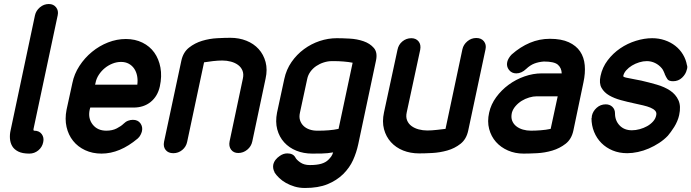

<svg xmlns="http://www.w3.org/2000/svg" viewBox="-20 -754 3439 955"><path d="M150 -104Q175 -104 187.5 -87Q200 -70 195 -47Q190 -22 170.5 -6Q151 10 126 10Q91 10 70.5 -0.5Q50 -11 40.5 -27.5Q31 -44 29.5 -65Q28 -86 33 -107L154 -678Q159 -701 178.5 -717.5Q198 -734 223 -734Q246 -734 259 -717.5Q272 -701 267 -678L147 -114Q145 -104 150 -104Z M453 -333H663Q666 -356 662 -376.5Q658 -397 647.5 -412.5Q637 -428 620.5 -437Q604 -446 582 -446Q560 -446 539 -437.5Q518 -429 501 -415Q484 -401 471.5 -382Q459 -363 455 -341ZM594 -138Q605 -149 617 -153.5Q629 -158 641 -158Q666 -158 678.5 -140.5Q691 -123 686 -101Q684 -93 679 -83Q674 -73 665 -65Q576 10 485 10Q440 10 403.5 -7Q367 -24 343.5 -53.5Q320 -83 311 -122.5Q302 -162 311 -208L340 -341Q349 -386 375 -426Q401 -466 437.5 -496Q474 -526 517.5 -543Q561 -560 606 -560Q652 -560 688.5 -542Q725 -524 747.5 -492.5Q770 -461 778 -418Q786 -375 775 -324Q764 -275 729.5 -247Q695 -219 644 -219H429L426 -208Q417 -165 441 -134.5Q465 -104 509 -104Q539 -104 561 -115.5Q583 -127 594 -138Z M911 -49Q906 -24 886.5 -8Q867 8 842 8Q817 8 804 -8Q791 -24 796 -49L882 -452Q891 -494 920 -517Q949 -540 985.5 -551Q1022 -562 1060.5 -564Q1099 -566 1126 -566Q1169 -566 1205.5 -551.5Q1242 -537 1266.5 -510Q1291 -483 1301 -445.5Q1311 -408 1301 -363L1235 -51Q1230 -26 1210 -9.5Q1190 7 1165 7Q1142 7 1129.5 -9.5Q1117 -26 1122 -51L1188 -363Q1193 -386 1186 -403Q1179 -420 1164 -431Q1149 -442 1128.5 -447.5Q1108 -453 1086 -453Q1065 -453 1038.5 -450Q1012 -447 995 -444Z M1734 -442Q1714 -446 1689 -448Q1664 -450 1643 -450H1631Q1611 -450 1590.5 -443.5Q1570 -437 1553 -425.5Q1536 -414 1524 -397.5Q1512 -381 1508 -361L1472 -194Q1467 -172 1472.5 -155.5Q1478 -139 1490 -127.5Q1502 -116 1519.5 -110Q1537 -104 1557 -104H1567Q1589 -104 1615 -106Q1641 -108 1664 -113ZM1762 -37Q1753 5 1736 42.5Q1719 80 1687 112Q1654 144 1608.5 162.5Q1563 181 1497 181Q1469 181 1445.5 174Q1422 167 1402.5 156Q1383 145 1368.5 131Q1354 117 1345 103H1346Q1336 85 1339 66Q1342 52 1350.5 41Q1359 30 1371 22Q1389 9 1409 9Q1438 9 1449 29Q1454 40 1473 53.5Q1492 67 1521 67Q1556 67 1578 60.5Q1600 54 1613 41Q1621 33 1627 25Q1633 17 1637 4Q1609 9 1581.5 9.5Q1554 10 1533 10Q1490 10 1454 -4.5Q1418 -19 1393.5 -46Q1369 -73 1359 -110.5Q1349 -148 1358 -194L1394 -361Q1404 -408 1430 -445.5Q1456 -483 1492 -509.5Q1528 -536 1570 -550Q1612 -564 1655 -564Q1682 -564 1719 -562Q1756 -560 1788 -549Q1820 -538 1839.5 -515.5Q1859 -493 1850 -452Z M2280 -509Q2285 -532 2304.5 -548.5Q2324 -565 2349 -565Q2374 -565 2387 -548.5Q2400 -532 2395 -509L2309 -105Q2300 -62 2271 -39Q2242 -16 2205 -5.5Q2168 5 2130 7Q2092 9 2065 9Q2021 9 1985 -5.5Q1949 -20 1924.5 -47Q1900 -74 1890 -111.5Q1880 -149 1890 -195L1957 -506Q1962 -532 1981.5 -548Q2001 -564 2026 -564Q2049 -564 2062 -548Q2075 -532 2070 -506L2003 -195Q1998 -172 2005 -155Q2012 -138 2027 -127Q2042 -116 2062.5 -110.5Q2083 -105 2105 -105Q2127 -105 2153 -108Q2179 -111 2196 -113Z M2774 -389Q2773 -416 2755 -432Q2737 -448 2685 -448Q2659 -446 2638 -438Q2617 -430 2597 -411Q2574 -389 2548 -389Q2525 -389 2511.5 -406.5Q2498 -424 2503 -446Q2505 -455 2511 -465Q2517 -475 2525 -483Q2568 -521 2615.5 -541Q2663 -561 2715 -561Q2772 -561 2809 -544Q2846 -527 2865.5 -498Q2885 -469 2888.5 -429.5Q2892 -390 2882 -344L2832 -105Q2823 -62 2793.5 -39Q2764 -16 2727 -5Q2690 6 2651 8Q2612 10 2584 10Q2542 10 2506.5 -5.5Q2471 -21 2447 -48Q2423 -75 2413 -112.5Q2403 -150 2413 -194Q2422 -235 2448 -270.5Q2474 -306 2510 -332.5Q2546 -359 2589 -374Q2632 -389 2674 -389ZM2754 -275H2650Q2632 -275 2612 -269Q2592 -263 2575 -252.5Q2558 -242 2544.5 -226.5Q2531 -211 2526 -193Q2521 -170 2527.5 -153.5Q2534 -137 2548 -126Q2562 -115 2581 -109.5Q2600 -104 2621 -104Q2642 -104 2669 -106Q2696 -108 2719 -113Z M3397 -430Q3399 -425 3398.5 -418.5Q3398 -412 3396 -407Q3391 -385 3372.5 -367.5Q3354 -350 3328 -350Q3307 -350 3300 -360Q3293 -370 3286 -386L3287 -385Q3284 -392 3280.5 -400Q3277 -408 3272 -414Q3258 -431 3238.5 -440.5Q3219 -450 3197 -450Q3179 -450 3159.5 -444Q3140 -438 3123.5 -428Q3107 -418 3095 -404.5Q3083 -391 3080 -376Q3079 -371 3096 -367.5Q3113 -364 3139 -359Q3147 -357 3154.5 -356Q3162 -355 3170 -353Q3209 -344 3247 -333Q3285 -322 3313 -303.5Q3341 -285 3354.5 -255.5Q3368 -226 3358 -181Q3355 -167 3348.5 -151.5Q3342 -136 3333.5 -122.5Q3325 -109 3316.5 -97.5Q3308 -86 3302 -79Q3283 -59 3258.5 -43Q3234 -27 3207.5 -15.5Q3181 -4 3153 2Q3125 8 3100 8Q3060 8 3027.5 -5.5Q2995 -19 2971.5 -42.5Q2948 -66 2935 -98Q2922 -130 2922 -167L2923 -166Q2923 -175 2924 -178Q2929 -201 2948 -218Q2967 -235 2993 -235Q3013 -235 3026 -222.5Q3039 -210 3039 -190Q3039 -154 3062 -130Q3085 -106 3123 -106Q3142 -106 3162 -111.5Q3182 -117 3199 -126.5Q3216 -136 3228.5 -150Q3241 -164 3244 -181Q3247 -194 3239 -203Q3231 -212 3215.5 -218.5Q3200 -225 3178.5 -230Q3157 -235 3134 -240Q3101 -247 3068 -256Q3035 -265 3010 -279.5Q2985 -294 2972 -317Q2959 -340 2967 -376Q2976 -419 3002.5 -454Q3029 -489 3065 -513.5Q3101 -538 3143 -551Q3185 -564 3224 -564Q3257 -564 3286.5 -554Q3316 -544 3339 -526Q3362 -508 3377 -483Q3392 -458 3397 -429Z"/></svg>

Font: VDS
Style: Bold Italic
Weight: 700
Designer: artmaker
Foundry: artmaker
Version: Version 1.000 2009 initial release